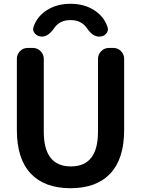

<svg xmlns="http://www.w3.org/2000/svg" viewBox="-20 -983 744 1013"><path d="M547 -841Q554 -821 540.5 -805.5Q527 -790 505 -790H502Q469 -790 438 -835Q409 -877 352 -877Q295 -877 266 -835Q235 -790 202 -790H200Q179 -790 164.5 -806Q150 -822 157 -841Q175 -896 227.5 -929.5Q280 -963 352 -963Q424 -963 476.5 -929.5Q529 -896 547 -841ZM69 -297V-673Q69 -696 85.5 -713Q102 -730 125 -730H154Q177 -730 194 -713Q211 -696 211 -673V-288Q211 -105 354 -105Q497 -105 497 -288V-673Q497 -696 514 -713Q531 -730 554 -730H579Q602 -730 618.5 -713Q635 -696 635 -673V-297Q635 -145 562 -67.5Q489 10 352 10Q215 10 142 -67.5Q69 -145 69 -297Z"/></svg>

Font: Rounded Mplus 1c Bold
Style: Bold
Weight: 700
Version: Version 1.059.20150529